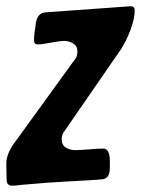

<svg xmlns="http://www.w3.org/2000/svg" viewBox="-32 -587 448 610"><path d="M6 3Q-11 3 -11 -17L-12 -67Q-12 -94 8 -125L202 -393Q214 -405 214 -423Q214 -441 200.5 -449Q187 -457 172 -457Q158 -457 130 -451.5Q102 -446 87 -446Q76 -446 76 -460Q76 -476 82 -514Q87 -547 115 -548L380 -567H384Q396 -567 396 -554Q396 -528 382.5 -492Q369 -456 352 -430L176 -175Q164 -161 164 -145Q164 -126 177.5 -118Q191 -110 207 -110Q222 -110 251 -112.5Q280 -115 296 -115Q317 -115 317 -75V-52Q317 -42 314 -34Q309 -18 289 -17Q267 -15 228.5 -13Q190 -11 175 -10Q115 -7 53 -1Q47 -1 31 1Q15 3 6 3Z"/></svg>

Font: Bangerz Fix
Style: Regular
Weight: 400
Designer: vernon adams
Foundry: Vernon Adams
Version: Version 2.10;December 28, 2023;FontCreator 13.0.0.2683 64-bi